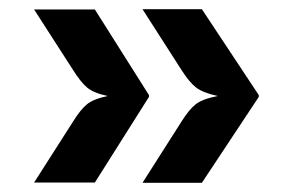

<svg xmlns="http://www.w3.org/2000/svg" viewBox="-20 -485 640 417"><path d="M54 -88.5 139 -221.5Q154.5 -246.5 168.5 -258.2Q182.5 -270 214 -276.5Q183 -283 169 -295Q155 -307 139 -332.5L54 -464.5H186L303.5 -278.5V-274.5L186 -88.5ZM289.5 -88 374.5 -221.5Q390.5 -247 405 -258.5Q419.5 -270 453 -276.5Q420.5 -283.5 405.8 -295Q391 -306.5 374.5 -332.5L289.5 -465H418.5L542 -278.5V-274.5L418.5 -88Z"/></svg>

Font: Spline Sans Mono SemiBold
Style: Regular
Weight: 600
Monospace: yes
Version: Version 1.004